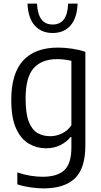

<svg xmlns="http://www.w3.org/2000/svg" viewBox="-20 -815 563 1065"><path d="M221.5 230Q187.5 230 148 224.2Q108.5 218.5 76 207.5V141.5Q114 154 149 159.8Q184 165.5 217 165.5Q297 165.5 336.5 129.2Q376 93 376 2V-55H371.5Q350.5 -28.5 315.8 -10.5Q281 7.5 235 7.5Q184 7.5 140 -18Q96 -43.5 69.2 -102.2Q42.5 -161 42.5 -260.5Q42.5 -408 108.5 -479.5Q174.5 -551 302 -551Q340 -551 381 -544.8Q422 -538.5 453.5 -527.5V-9.5Q453.5 119.5 395 174.8Q336.5 230 221.5 230ZM259 -59.5Q292 -59.5 324 -74.8Q356 -90 376 -120.5V-477.5Q360.5 -481.5 339.2 -484.2Q318 -487 296.5 -487Q212 -487 167 -437Q122 -387 122 -268Q122 -185 139.8 -139.8Q157.5 -94.5 188.5 -77Q219.5 -59.5 259 -59.5ZM272 -632Q210 -632 173 -673Q136 -714 132.5 -795H185Q188.5 -735 210.2 -707Q232 -679 272 -679Q312.5 -679 334 -707Q355.5 -735 358 -795H410.5Q407 -713.5 370.5 -672.8Q334 -632 272 -632Z"/></svg>

Font: Encode Sans SmCnd
Style: Regular
Weight: 400
Width: 4
Designer: Multiple Designers
Foundry: Impallari Type
Version: Version 3.002; ttfautohint (v1.8.3) -l 8 -r 50 -G 200 -x 14 